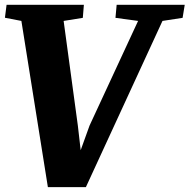

<svg xmlns="http://www.w3.org/2000/svg" viewBox="-32 -767 782 792"><path d="M165.5 4.9H322.3L638.2 -680.7L721.2 -693.4L730 -747.1H449.2L444.3 -693.4L537.6 -680.7L337.4 -249L300.8 -147.5L289.1 -249L230.5 -680.7L309.6 -693.4L314 -747.1H-4.9L-11.7 -693.8L56.2 -680.7Z"/></svg>

Font: Merriweather
Style: Heavy Italic
Weight: 900
Italic angle: -7.5°
Designer: Eben Sorkin
Foundry: Eben Sorkin
Version: Version 1.001